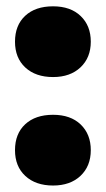

<svg xmlns="http://www.w3.org/2000/svg" viewBox="-20 -578 336 608"><path d="M148 9.5Q93 9.5 60.2 -20.8Q27.5 -51 27.5 -102.5Q27.5 -154.5 59.8 -184.5Q92 -214.5 148 -214.5Q203.5 -214.5 235.5 -183.8Q267.5 -153 267.5 -102.5Q267.5 -52 235 -21.2Q202.5 9.5 148 9.5ZM148 -334Q93 -334 60.2 -364.2Q27.5 -394.5 27.5 -446Q27.5 -498 59.8 -528Q92 -558 148 -558Q203.5 -558 235.5 -527.2Q267.5 -496.5 267.5 -446Q267.5 -395.5 235 -364.8Q202.5 -334 148 -334Z"/></svg>

Font: Encode Sans SC ExtraBold
Style: Regular
Weight: 800
Version: Version 3.002